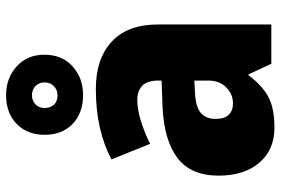

<svg xmlns="http://www.w3.org/2000/svg" viewBox="-162 -728 901 616"><g transform="rotate(-90 288.0 -420.5)"><path d="M310 -563Q407 -563 462 -512Q517 -461 517 -363V0H391L357 -73H354Q322 -30 285.5 -10Q249 10 186 10Q115 10 73.5 -38.5Q32 -87 32 -169Q32 -258 88.5 -301Q145 -344 252 -349L337 -352V-362Q337 -398 320.5 -414Q304 -430 275 -430Q245 -430 209 -419Q173 -408 134 -389L84 -513Q129 -537 185.5 -550Q242 -563 310 -563ZM299 -245Q253 -243 233.5 -226.5Q214 -210 214 -179Q214 -150 227.5 -136.5Q241 -123 263 -123Q294 -123 315.5 -145Q337 -167 337 -202V-247ZM290 -604Q233 -604 198 -637.5Q163 -671 163 -727Q163 -783 198 -817Q233 -851 290 -851Q345 -851 382.5 -817Q420 -783 420 -728Q420 -672 383 -638Q346 -604 290 -604ZM290 -686Q307 -686 319 -697.5Q331 -709 331 -727Q331 -746 319 -757Q307 -768 290 -768Q273 -768 261 -757Q249 -746 249 -727Q249 -709 259.5 -697.5Q270 -686 290 -686Z"/></g></svg>

Font: Noto Sans Lao UI SemCond Blk
Style: Regular
Weight: 900
Width: 4
Designer: Monotype Design Team
Foundry: Monotype Imaging Inc.
Version: Version 2.000; ttfautohint (v1.8.4.7-5d5b)